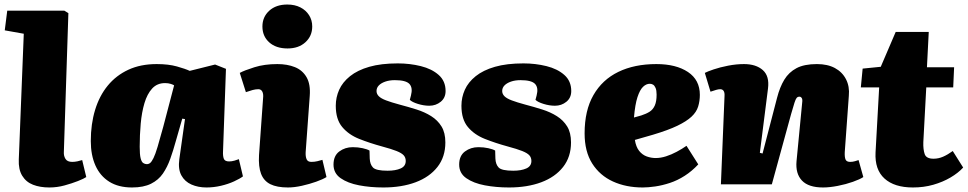

<svg xmlns="http://www.w3.org/2000/svg" viewBox="-20 -814 4274 848"><path d="M85 -665 1 -680 12 -767H264L282 -756L262 -142Q261 -126 269 -112.5Q277 -99 299 -99Q310 -99 322 -101.5Q334 -104 343 -107L361 -32Q351 -25 324.5 -14.5Q298 -4 265 5Q232 14 198 14Q157 14 126 2Q95 -10 78 -38Q61 -66 63 -110Z M965 -145Q964 -125 968.5 -113Q973 -101 992 -101Q1003 -101 1015.5 -104.5Q1028 -108 1035 -111L1053 -35Q1040 -25 1014 -13Q988 -1 956 6.5Q924 14 892 14Q855 14 825.5 1Q796 -12 781 -39.5Q766 -67 772 -111L797 -288L785 -290L756 -189Q745 -149 732 -112.5Q719 -76 699.5 -47.5Q680 -19 647 -2.5Q614 14 563 14Q503 14 462.5 -11.5Q422 -37 401.5 -83Q381 -129 381 -191Q381 -266 400 -328.5Q419 -391 456 -436Q493 -481 547 -506Q601 -531 672 -531Q724 -531 761.5 -520.5Q799 -510 818 -501L930 -529L978 -510ZM628 -89Q637 -89 643.5 -94.5Q650 -100 658 -116Q666 -132 676 -165.5Q686 -199 701 -254L749 -437Q745 -440 734 -443.5Q723 -447 709 -447Q674 -447 652 -423Q630 -399 618 -358.5Q606 -318 601.5 -268Q597 -218 597 -166Q597 -132 601 -115.5Q605 -99 612.5 -94Q620 -89 628 -89Z M1142 -381Q1144 -399 1138.5 -409.5Q1133 -420 1121 -420Q1109 -420 1096 -416.5Q1083 -413 1066 -407L1039 -492Q1059 -503 1103.5 -517Q1148 -531 1205 -531Q1249 -531 1282.5 -517.5Q1316 -504 1334 -473Q1352 -442 1348 -390L1330 -142Q1329 -123 1334 -111Q1339 -99 1355 -99Q1369 -99 1381.5 -102Q1394 -105 1404 -108L1422 -32Q1406 -22 1376.5 -11.5Q1347 -1 1313.5 6.5Q1280 14 1252 14Q1203 14 1174 -0.5Q1145 -15 1133 -46.5Q1121 -78 1124 -129ZM1139 -697Q1139 -739 1169 -766.5Q1199 -794 1249 -794Q1282 -794 1306.5 -781.5Q1331 -769 1345 -747Q1359 -725 1359 -697Q1359 -655 1329 -627.5Q1299 -600 1250 -600Q1199 -600 1169 -627Q1139 -654 1139 -697Z M1692 -60Q1727 -60 1749.5 -70Q1772 -80 1772 -103Q1772 -118 1763 -128Q1754 -138 1731.5 -147Q1709 -156 1668 -167Q1613 -182 1566.5 -200.5Q1520 -219 1491.5 -253Q1463 -287 1463 -347Q1463 -384 1478 -417.5Q1493 -451 1526 -477.5Q1559 -504 1611 -519Q1663 -534 1737 -534Q1790 -534 1838.5 -522Q1887 -510 1917.5 -483Q1948 -456 1948 -412Q1948 -382 1926.5 -364.5Q1905 -347 1876 -347Q1852 -347 1826 -355Q1800 -363 1790 -373L1795 -392Q1804 -426 1788.5 -443Q1773 -460 1724 -460Q1700 -460 1681.5 -453.5Q1663 -447 1653 -436.5Q1643 -426 1643 -412Q1643 -399 1653 -389Q1663 -379 1685.5 -370.5Q1708 -362 1745 -352Q1783 -342 1819.5 -330.5Q1856 -319 1884.5 -301Q1913 -283 1930 -255.5Q1947 -228 1947 -185Q1947 -121 1912 -76.5Q1877 -32 1815.5 -9Q1754 14 1673 14Q1616 14 1566 4.5Q1516 -5 1484.5 -27Q1453 -49 1453 -87Q1453 -126 1478.5 -145Q1504 -164 1538 -164Q1561 -164 1581.5 -159.5Q1602 -155 1612 -149L1613 -114Q1614 -88 1627.5 -74Q1641 -60 1692 -60Z M2247 -60Q2282 -60 2304.5 -70Q2327 -80 2327 -103Q2327 -118 2318 -128Q2309 -138 2286.5 -147Q2264 -156 2223 -167Q2168 -182 2121.5 -200.5Q2075 -219 2046.5 -253Q2018 -287 2018 -347Q2018 -384 2033 -417.5Q2048 -451 2081 -477.5Q2114 -504 2166 -519Q2218 -534 2292 -534Q2345 -534 2393.5 -522Q2442 -510 2472.5 -483Q2503 -456 2503 -412Q2503 -382 2481.5 -364.5Q2460 -347 2431 -347Q2407 -347 2381 -355Q2355 -363 2345 -373L2350 -392Q2359 -426 2343.5 -443Q2328 -460 2279 -460Q2255 -460 2236.5 -453.5Q2218 -447 2208 -436.5Q2198 -426 2198 -412Q2198 -399 2208 -389Q2218 -379 2240.5 -370.5Q2263 -362 2300 -352Q2338 -342 2374.5 -330.5Q2411 -319 2439.5 -301Q2468 -283 2485 -255.5Q2502 -228 2502 -185Q2502 -121 2467 -76.5Q2432 -32 2370.5 -9Q2309 14 2228 14Q2171 14 2121 4.5Q2071 -5 2039.5 -27Q2008 -49 2008 -87Q2008 -126 2033.5 -145Q2059 -164 2093 -164Q2116 -164 2136.5 -159.5Q2157 -155 2167 -149L2168 -114Q2169 -88 2182.5 -74Q2196 -60 2247 -60Z M2879 -531Q2966 -531 3018.5 -496Q3071 -461 3071 -395Q3071 -368 3063.5 -343.5Q3056 -319 3034 -298.5Q3012 -278 2971.5 -258.5Q2931 -239 2864 -219L2784 -196Q2789 -165 2803 -147.5Q2817 -130 2836.5 -123Q2856 -116 2876 -116Q2898 -116 2921.5 -123.5Q2945 -131 2968.5 -143.5Q2992 -156 3012 -170L3064 -88Q3036 -58 3004 -37.5Q2972 -17 2938.5 -6Q2905 5 2874 9.5Q2843 14 2819 14Q2745 14 2687 -12.5Q2629 -39 2595.5 -92Q2562 -145 2562 -225Q2562 -326 2601 -394Q2640 -462 2711 -496.5Q2782 -531 2879 -531ZM2880 -396Q2880 -415 2875.5 -425.5Q2871 -436 2864.5 -440Q2858 -444 2850 -444Q2834 -444 2820 -430.5Q2806 -417 2795.5 -385Q2785 -353 2780 -295L2812 -304Q2834 -311 2849 -320.5Q2864 -330 2872 -348Q2880 -366 2880 -396Z M3793 -32Q3778 -22 3747 -11Q3716 0 3680 7Q3644 14 3615 14Q3551 14 3522 -16.5Q3493 -47 3498 -102L3523 -361Q3525 -375 3521 -381Q3517 -387 3511 -387Q3503 -387 3498.5 -381.5Q3494 -376 3489 -360.5Q3484 -345 3474 -310L3389 0H3164L3180 -390Q3181 -405 3176 -412.5Q3171 -420 3161 -420Q3153 -420 3143 -417Q3133 -414 3118 -409L3093 -492Q3104 -498 3132 -507.5Q3160 -517 3196 -524Q3232 -531 3266 -531Q3319 -531 3349 -504.5Q3379 -478 3372 -423L3336 -139L3348 -136L3412 -382Q3424 -429 3444 -462Q3464 -495 3498 -513Q3532 -531 3588 -531Q3635 -531 3667.5 -513.5Q3700 -496 3716.5 -464Q3733 -432 3729 -391L3711 -142Q3710 -120 3714.5 -109.5Q3719 -99 3735 -99Q3746 -99 3756 -102Q3766 -105 3772 -107Z M3790 -511 3870 -519 3936 -673H4082L4074 -517H4194L4190 -428H4071L4058 -186Q4057 -154 4064 -133.5Q4071 -113 4103 -113Q4125 -113 4145.5 -122Q4166 -131 4188 -147L4234 -74Q4212 -50 4178 -30Q4144 -10 4102 2Q4060 14 4012 14Q3930 14 3886.5 -25.5Q3843 -65 3847 -141L3863 -428H3782Z"/></svg>

Font: Literata Black
Style: Italic
Weight: 900
Italic angle: -2°
Designer: Latin by Veronika Burian and Jose Scaglione. Greek by Irene Vlachou. Cyrillic by Vera Evstafieva
Foundry: TypeTogether
Version: Version 3.002